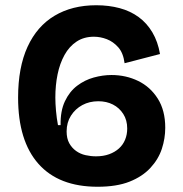

<svg xmlns="http://www.w3.org/2000/svg" viewBox="-20 -696 697 732"><path d="M352 16Q204 16 126.5 -71.5Q49 -159 49 -324Q49 -439 85 -517.5Q121 -596 188 -636Q255 -676 347 -676Q395 -676 436 -665Q477 -654 508.5 -631Q540 -608 561 -572.5Q582 -537 590 -490L455 -455Q450 -494 431 -515.5Q412 -537 387.5 -546.5Q363 -556 338 -556Q300 -556 272 -537.5Q244 -519 226 -486.5Q208 -454 199.5 -412.5Q191 -371 191 -324Q191 -302 193.5 -273.5Q196 -245 201 -219H211Q210 -273 227.5 -310Q245 -347 274 -369Q303 -391 337.5 -400.5Q372 -410 405 -410Q460 -410 506.5 -387.5Q553 -365 581.5 -320Q610 -275 610 -209Q610 -168 597 -128.5Q584 -89 553.5 -56Q523 -23 474 -3.5Q425 16 352 16ZM346 -100Q374 -100 396 -108Q418 -116 433.5 -130Q449 -144 457 -163.5Q465 -183 465 -206Q465 -238 450 -261.5Q435 -285 410.5 -297.5Q386 -310 355 -310Q321 -310 294 -295.5Q267 -281 250.5 -255Q234 -229 234 -195Q234 -168 244 -150Q254 -132 270 -120.5Q286 -109 306 -104.5Q326 -100 346 -100Z"/></svg>

Font: Bricolage Grotesque
Style: Bold
Weight: 700
Designer: Mathieu Triay
Foundry: Atelier Triay
Version: Version 1.001;gftools[0.9.33.dev8+g029e19f]